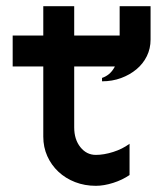

<svg xmlns="http://www.w3.org/2000/svg" viewBox="-20 -590 507 621"><path d="M467 -462Q467 -433 455 -408.5Q443 -384 421.5 -366Q400 -348 371.5 -337.5Q343 -327 310 -327V-338Q322 -342 332 -350Q342 -358 350 -372Q358 -386 362.5 -407.5Q367 -429 367 -462V-570H467ZM421 -375H220V-178Q220 -139 240 -114Q260 -89 290 -89Q316 -89 346 -98.5Q376 -108 399 -125V-24Q376 -8 346 1.5Q316 11 290 11Q254 11 223 -1Q192 -13 169 -34.5Q146 -56 133 -85Q120 -114 120 -148V-375H21V-475H120V-570H220V-475H421Z"/></svg>

Font: Railway
Style: Regular
Weight: 400
Version: 1.000